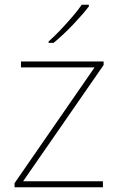

<svg xmlns="http://www.w3.org/2000/svg" viewBox="-20 -786 496 806"><path d="M412 0H41V-17L377 -503H68V-528H415V-513L77 -25H412ZM353 -759Q327 -725 286 -682Q245 -639 205 -606H184V-612Q207 -632 233.5 -660Q260 -688 284.5 -716.5Q309 -745 323 -766H353Z"/></svg>

Font: Noto Sans Gujarati Thin
Style: Regular
Weight: 100
Designer: Jelle Bosma - Monotype Design Team, Universal Thirst
Foundry: Monotype Imaging Inc.
Version: Version 2.106; ttfautohint (v1.8.4.7-5d5b)